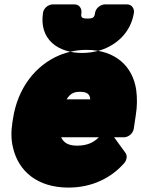

<svg xmlns="http://www.w3.org/2000/svg" viewBox="-20 -802 641 870"><path d="M257 -180H428C404 -156 375 -142 329 -142C289 -142 268 -156 257 -180ZM497 -180H543C559 -180 582 -195 586 -218L595 -278C602 -320 602 -360 597 -396C581 -501 504 -576 371 -576C328 -576 287 -567 250 -552C140 -506 60 -402 39 -265L36 -246C30 -207 30 -168 39 -133C63 -27 149 48 290 48C399 48 485 3 543 -63C555 -77 558 -97 548 -110ZM389 -352H282C296 -375 312 -386 341 -386C376 -386 387 -375 389 -352ZM175 -745C179 -768 202 -782 218 -782H318C341 -782 351 -761 349 -745C346 -723 349 -718 377 -718C404 -718 408 -724 411 -745C415 -768 439 -782 455 -782H556C579 -782 589 -761 587 -745C573 -654 507 -598 437 -575C411 -567 382 -562 353 -562C242 -562 156 -624 175 -745Z"/></svg>

Font: Asimov Print
Style: EIt
Weight: 500
Designer: Google
Version: Version 2.000980; 2014